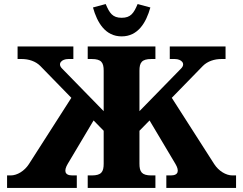

<svg xmlns="http://www.w3.org/2000/svg" viewBox="-20 -930 1203 950"><path d="M670 -120V-283L720 -334L848 -119C867 -87 865 -62 825 -62H803V0H1148V-62H1130C1098 -62 1062 -84 1040 -118L830 -446L984 -604C1007 -627 1041 -638 1075 -638H1096V-700H820V-638H845C878 -638 900 -615 876 -591L670 -380V-580C670 -620 681 -638 729 -638H749V-700H414V-638H434C482 -638 493 -620 493 -580V-380L287 -591C263 -615 285 -638 318 -638H343V-700H67V-638H88C122 -638 156 -627 179 -604L333 -446L123 -118C101 -84 65 -62 33 -62H15V0H360V-62H338C298 -62 296 -87 315 -119L443 -334L493 -283V-120C493 -80 482 -62 434 -62H414V0H749V-62H729C681 -62 670 -80 670 -120ZM440 -893 503 -910C522 -865 537 -842 582 -842C627 -842 642 -865 661 -910L724 -893C703 -818 663 -750 582 -750C501 -750 461 -818 440 -893Z"/></svg>

Font: LT Superior Serif ExtraBold
Style: Regular
Weight: 800
Designer: Daniel Lyons
Foundry: LyonsType
Version: Version 2.120;FEAKit 1.0